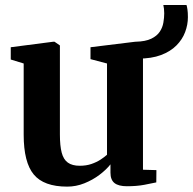

<svg xmlns="http://www.w3.org/2000/svg" viewBox="-20 -718 754 750"><path d="M475.5 9.5Q443 9.5 427.2 -3Q411.5 -15.5 411.5 -43.5V-76Q395 -55 368.5 -35Q342 -15 309.5 -2Q277 11 242.5 11Q151 11 111.8 -36.5Q72.5 -84 72.5 -192V-470L22 -485.5V-533.5L188 -555H193L214 -540.5V-192.5Q214 -148.5 221 -121.8Q228 -95 245 -82.8Q262 -70.5 291.5 -70.5Q317 -70.5 337.2 -77.5Q357.5 -84.5 372.8 -94.5Q388 -104.5 398 -113.5V-470L333.5 -487V-533.5L508.5 -555H515L538.5 -540.5V-55L591 -53.5L590.5 -5.5Q572.5 -1.5 543.2 4Q514 9.5 475.5 9.5ZM519 -489 510.5 -555Q548.5 -556 570.8 -566.8Q593 -577.5 604 -594Q615 -610.5 618.2 -629.8Q621.5 -649 621.5 -666Q621.5 -675.5 620.5 -684Q619.5 -692.5 618 -698.5H708.5Q710.5 -693 712.2 -681Q714 -669 714 -651Q714 -621.5 703.2 -592.8Q692.5 -564 669.2 -540.5Q646 -517 609 -503Q572 -489 519 -489Z"/></svg>

Font: Merriweather 48pt
Style: Bold
Weight: 700
Version: Version 2.100